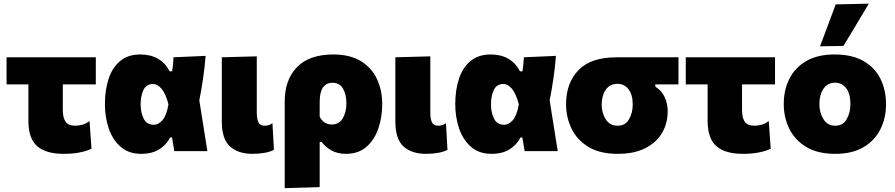

<svg xmlns="http://www.w3.org/2000/svg" viewBox="-20 -806 4772 1024"><path d="M319.5 14.5Q225.5 14.5 178.5 -26.2Q131.5 -67 131.5 -161.5V-356H15V-500.5H491V-356H315V-219.5Q315 -178.5 329.5 -157Q344 -135.5 382 -135.5Q398.5 -135.5 418.8 -140.8Q439 -146 457.5 -160.5L468 -13Q443.5 -0.5 405 7Q366.5 14.5 319.5 14.5Z M733 14.5Q666.5 14.5 623.5 -23Q580.5 -60.5 560 -121Q539.5 -181.5 539.5 -250.5Q539.5 -325 559 -385Q578.5 -445 620.5 -480.2Q662.5 -515.5 728.5 -515.5Q837.5 -515.5 885 -425.5H898Q901 -444.5 902.8 -463Q904.5 -481.5 905.5 -500.5L1076.5 -508Q1072 -449 1063 -387Q1054 -325 1043 -271Q1054 -203 1064.5 -135.5Q1075 -68 1086 0H909.5Q906.5 -18 903.5 -36.5Q900.5 -55 897.5 -73H887.5Q868 -34 829.5 -9.8Q791 14.5 733 14.5ZM800.5 -140.5Q825 -140.5 846.8 -165.5Q868.5 -190.5 878.5 -249.5Q864 -306 842.2 -332Q820.5 -358 796.5 -358Q760 -358 745 -326Q730 -294 730 -249Q730 -207 746 -173.8Q762 -140.5 800.5 -140.5Z M1326.5 14.5Q1250 14.5 1206.5 -25Q1163 -64.5 1163 -158.5V-500.5L1349.5 -505.5V-205Q1349.5 -174 1357.8 -154.8Q1366 -135.5 1391 -135.5Q1401 -135.5 1411 -138Q1421 -140.5 1433 -149L1441 -7Q1423.5 3 1392.8 8.8Q1362 14.5 1326.5 14.5Z M1498.5 197.5V-264.5Q1498.5 -381 1564.2 -448.2Q1630 -515.5 1757.5 -515.5Q1846.5 -515.5 1904.2 -480.2Q1962 -445 1990.2 -385Q2018.5 -325 2018.5 -250.5Q2018.5 -181 1997.8 -120.5Q1977 -60 1934.2 -22.8Q1891.5 14.5 1824.5 14.5Q1781.5 14.5 1749.5 -2.8Q1717.5 -20 1695 -49.5H1685V192ZM1749.5 -142Q1789.5 -142 1808.5 -175.8Q1827.5 -209.5 1827.5 -253.5Q1827.5 -302.5 1809.2 -333.5Q1791 -364.5 1754 -364.5Q1685 -364.5 1685 -263.5V-183.5Q1693.5 -165.5 1710.2 -153.8Q1727 -142 1749.5 -142Z M2252 14.5Q2175.5 14.5 2132 -25Q2088.5 -64.5 2088.5 -158.5V-500.5L2275 -505.5V-205Q2275 -174 2283.2 -154.8Q2291.5 -135.5 2316.5 -135.5Q2326.5 -135.5 2336.5 -138Q2346.5 -140.5 2358.5 -149L2366.5 -7Q2349 3 2318.2 8.8Q2287.5 14.5 2252 14.5Z M2601.5 14.5Q2535 14.5 2492 -23Q2449 -60.5 2428.5 -121Q2408 -181.5 2408 -250.5Q2408 -325 2427.5 -385Q2447 -445 2489 -480.2Q2531 -515.5 2597 -515.5Q2706 -515.5 2753.5 -425.5H2766.5Q2769.5 -444.5 2771.2 -463Q2773 -481.5 2774 -500.5L2945 -508Q2940.5 -449 2931.5 -387Q2922.5 -325 2911.5 -271Q2922.5 -203 2933 -135.5Q2943.5 -68 2954.5 0H2778Q2775 -18 2772 -36.5Q2769 -55 2766 -73H2756Q2736.5 -34 2698 -9.8Q2659.5 14.5 2601.5 14.5ZM2669 -140.5Q2693.5 -140.5 2715.2 -165.5Q2737 -190.5 2747 -249.5Q2732.5 -306 2710.8 -332Q2689 -358 2665 -358Q2628.5 -358 2613.5 -326Q2598.5 -294 2598.5 -249Q2598.5 -207 2614.5 -173.8Q2630.5 -140.5 2669 -140.5Z M3274.5 14.5Q3178.5 14.5 3117.8 -22.8Q3057 -60 3028 -120.5Q2999 -181 2999 -250.5Q2999 -363 3065 -431.8Q3131 -500.5 3269.5 -500.5H3598.5V-356H3475V-344Q3509 -322.5 3525 -287.8Q3541 -253 3541 -212.5Q3541 -148 3510.8 -96.8Q3480.5 -45.5 3421.2 -15.5Q3362 14.5 3274.5 14.5ZM3274 -135.5Q3315 -135.5 3334.8 -169.8Q3354.5 -204 3354.5 -248.5Q3354.5 -301.5 3332 -330.2Q3309.5 -359 3273 -359Q3232.5 -359 3210.8 -327.5Q3189 -296 3189 -248Q3189 -203.5 3210.8 -169.5Q3232.5 -135.5 3274 -135.5Z M3942 14.5Q3848 14.5 3801 -26.2Q3754 -67 3754 -161.5V-356H3637.5V-500.5H4113.5V-356H3937.5V-219.5Q3937.5 -178.5 3952 -157Q3966.5 -135.5 4004.5 -135.5Q4021 -135.5 4041.2 -140.8Q4061.5 -146 4080 -160.5L4090.5 -13Q4066 -0.5 4027.5 7Q3989 14.5 3942 14.5Z M4435.5 14.5Q4339.5 14.5 4278.8 -22.8Q4218 -60 4189 -120.5Q4160 -181 4160 -251Q4160 -326 4190 -385.8Q4220 -445.5 4280.2 -480.5Q4340.5 -515.5 4431.5 -515.5Q4525 -515.5 4585.8 -480.2Q4646.5 -445 4676 -385Q4705.5 -325 4705.5 -251Q4705.5 -175 4674.5 -114.8Q4643.5 -54.5 4583.5 -20Q4523.5 14.5 4435.5 14.5ZM4435 -135.5Q4476 -135.5 4495.8 -170.5Q4515.5 -205.5 4515.5 -251Q4515.5 -306.5 4492.8 -335.8Q4470 -365 4434 -365Q4393.5 -365 4371.8 -332.5Q4350 -300 4350 -251Q4350 -205.5 4371.8 -170.5Q4393.5 -135.5 4435 -135.5ZM4353.5 -559Q4374.5 -615 4395.5 -671Q4416 -727 4437 -782.5L4613.5 -786.5Q4578.5 -728 4545 -671.5Q4511 -615 4478.5 -561Z"/></svg>

Font: Heraclito ExtraBold
Style: Regular
Weight: 800
Designer: Kostas Bartsokas (font) & Cristiano Sobral (main changes)
Foundry: Kostas Bartsokas (font) & Cristiano Sobral (main changes)
Version: Version 1.00;July 8, 2020;FontCreator 13.0.0.2655 64-bit